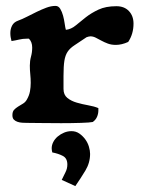

<svg xmlns="http://www.w3.org/2000/svg" viewBox="-20 -409 481 650"><path d="M168 -389Q178 -389 184 -379Q190 -369 193.5 -356Q197 -343 199 -329Q201 -315 203 -308Q221 -310 236.5 -323Q252 -336 270.5 -350.5Q289 -365 313.5 -376.5Q338 -388 374 -388Q401 -388 416.5 -371.5Q432 -355 432 -329Q432 -294 414 -267Q392 -257 372 -257Q357 -257 345 -261.5Q333 -266 323 -271.5Q313 -277 304 -281.5Q295 -286 286 -286Q283 -286 279.5 -285Q276 -284 273 -283Q248 -266 232.5 -256Q217 -246 209 -234Q201 -222 198 -203.5Q195 -185 195 -152V-108Q195 -88 208 -77.5Q221 -67 240 -61.5Q259 -56 279 -52.5Q299 -49 313 -43V-35Q313 -24 308.5 -13.5Q304 -3 294 4Q285 6 254 7Q223 8 187 8Q151 8 118 7.5Q85 7 71 7Q64 7 55.5 6.5Q47 6 39.5 3.5Q32 1 27 -4Q22 -9 22 -19Q22 -31 27.5 -37Q33 -43 41 -48Q49 -53 57.5 -58Q66 -63 71 -72Q79 -86 81.5 -100Q84 -114 84 -128.5Q84 -143 82.5 -157.5Q81 -172 81 -187Q81 -203 85 -217.5Q89 -232 89 -248Q89 -267 78 -278H70Q57 -278 44.5 -275Q32 -272 19 -270Q17 -277 16 -283.5Q15 -290 15 -297Q15 -311 21 -322.5Q27 -334 41 -339Q55 -344 71.5 -352.5Q88 -361 104.5 -369Q121 -377 137 -383Q153 -389 168 -389ZM189 200Q195 187 201.5 174.5Q208 162 208 148Q208 127 193 119Q178 111 157 107Q155 99 155 93Q155 82 160.5 71.5Q166 61 175.5 53Q185 45 197 40Q209 35 222 35Q237 35 248.5 43Q260 51 268.5 62.5Q277 74 281 87.5Q285 101 285 112Q285 142 269 168.5Q253 195 235 221Z"/></svg>

Font: CAT Altenglisch
Style: Regular
Weight: 400
Designer: Peter Wiegel
Foundry: Peter Wiegel, CAT Fonts
Version: Version 1.000